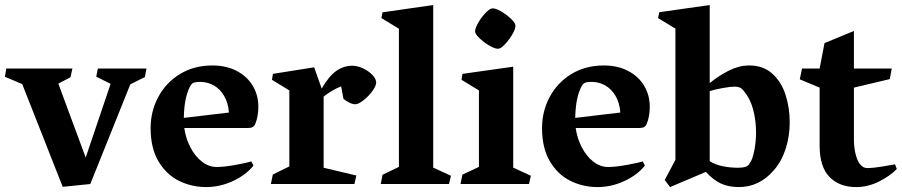

<svg xmlns="http://www.w3.org/2000/svg" viewBox="-34 -739 3622 771"><path d="M554.2 -463.9 547.9 -429.7 489.3 -400.4 328.6 0 217.8 11.2 55.2 -401.4 -14.2 -430.7 -8.8 -463.9H256.8L249 -428.7L200.2 -403.3L310.1 -106.4L410.2 -402.3L352.5 -431.2L358.9 -463.9Z M1003.4 -310.1Q1003.4 -271.5 991.2 -241.7Q987.8 -233.4 981.2 -229.2Q974.6 -225.1 962.9 -225.1H706.1Q711.4 -184.6 730 -148.4Q748.5 -112.3 776.4 -90.3Q804.2 -68.4 836.4 -68.4Q865.7 -68.4 912.4 -76.9Q959 -85.4 975.1 -90.8L983.9 -74.2Q954.1 -36.6 901.9 -12.2Q849.6 12.2 793.9 12.2Q735.4 12.2 684.6 -12.9Q633.8 -38.1 602.3 -91.3Q570.8 -144.5 570.8 -224.6Q570.8 -292 601.6 -349.6Q632.3 -407.2 688.7 -441.7Q745.1 -476.1 818.8 -476.1Q875 -476.1 916.7 -454.1Q958.5 -432.1 981 -394.5Q1003.4 -356.9 1003.4 -310.1ZM885.3 -287.1Q882.3 -326.2 866 -354Q849.6 -381.8 824.5 -396Q799.3 -410.2 769 -410.2Q756.8 -410.2 748.3 -408.2Q739.7 -406.2 734.4 -399.9Q722.2 -383.3 713.6 -349.4Q705.1 -315.4 704.1 -265.6Z M1058.1 -418.5 1062 -442.4 1227.5 -468.8 1257.8 -383.3Q1286.1 -432.6 1315.9 -453.9Q1345.7 -475.1 1381.8 -475.1Q1394.5 -475.1 1409.7 -470.2Q1424.8 -465.3 1438.5 -456.5Q1455.1 -446.3 1465.8 -432.9Q1476.6 -419.4 1476.6 -407.7Q1476.6 -394 1461.2 -373Q1445.8 -352.1 1425.5 -336.2Q1405.3 -320.3 1392.1 -320.3Q1381.8 -320.3 1367.9 -327.4Q1354 -334.5 1345.2 -342.3L1335.9 -392.1Q1320.3 -386.7 1299.3 -374.3Q1278.3 -361.8 1265.6 -351.1V-65.4L1397 -34.2L1389.2 0H1053.7L1061.5 -38.1L1127.9 -70.8V-376Z M1497.6 -666.5 1502 -689.5 1705.6 -718.8V-65.9L1776.9 -33.2L1769 0H1495.1L1502 -37.1L1567.9 -68.8V-623.5Z M1874 -609.9Q1872.1 -621.1 1884 -643.3Q1896 -665.5 1913.1 -684.3Q1930.2 -703.1 1941.4 -705.1Q1953.6 -707 1975.6 -694.8Q1997.6 -682.6 2015.6 -665.8Q2033.7 -648.9 2035.6 -638.7Q2037.6 -627 2025.4 -604.7Q2013.2 -582.5 1996.1 -563.7Q1979 -544.9 1968.3 -543.5Q1957.5 -541.5 1935.5 -553.5Q1913.6 -565.4 1895 -582.3Q1876.5 -599.1 1874 -609.9ZM1889.2 -68.8V-376L1819.3 -418.5L1823.2 -442.4L2026.9 -471.2V-65.9L2097.7 -33.2L2090.3 0H1815.4L1822.8 -37.6Z M2575.2 -310.1Q2575.2 -271.5 2563 -241.7Q2559.6 -233.4 2553 -229.2Q2546.4 -225.1 2534.7 -225.1H2277.8Q2283.2 -184.6 2301.8 -148.4Q2320.3 -112.3 2348.1 -90.3Q2376 -68.4 2408.2 -68.4Q2437.5 -68.4 2484.1 -76.9Q2530.8 -85.4 2546.9 -90.8L2555.7 -74.2Q2525.9 -36.6 2473.6 -12.2Q2421.4 12.2 2365.7 12.2Q2307.1 12.2 2256.3 -12.9Q2205.6 -38.1 2174.1 -91.3Q2142.6 -144.5 2142.6 -224.6Q2142.6 -292 2173.3 -349.6Q2204.1 -407.2 2260.5 -441.7Q2316.9 -476.1 2390.6 -476.1Q2446.8 -476.1 2488.5 -454.1Q2530.3 -432.1 2552.7 -394.5Q2575.2 -356.9 2575.2 -310.1ZM2457 -287.1Q2454.1 -326.2 2437.7 -354Q2421.4 -381.8 2396.2 -396Q2371.1 -410.2 2340.8 -410.2Q2328.6 -410.2 2320.1 -408.2Q2311.5 -406.2 2306.2 -399.9Q2293.9 -383.3 2285.4 -349.4Q2276.9 -315.4 2275.9 -265.6Z M2656.7 12.2 2635.3 -16.1 2678.2 -97.2V-624L2608.4 -666.5L2613.3 -689.9L2815.9 -718.8V-405.3Q2852.1 -435.1 2893.1 -455.6Q2934.1 -476.1 2974.6 -476.1Q3030.8 -476.1 3067.1 -443.4Q3103.5 -410.6 3120.4 -358.6Q3137.2 -306.6 3137.2 -248Q3137.2 -191.4 3120.8 -141.1Q3104.5 -90.8 3073.7 -55.7Q3015.1 12.2 2933.1 12.2Q2891.6 12.2 2860.6 -2.2Q2829.6 -16.6 2800.8 -48.8ZM2929.7 -65.4Q2948.2 -65.4 2959.7 -69.1Q2971.2 -72.8 2977.1 -84Q2988.3 -99.6 2995.1 -135.3Q3002 -170.9 3002 -206.1Q3002 -255.9 2990.2 -299.6Q2978.5 -343.3 2954.1 -372.1Q2946.3 -382.8 2937.5 -387Q2928.7 -391.1 2916.5 -391.1Q2899.4 -391.1 2866.9 -385.3Q2834.5 -379.4 2815.9 -372.6V-91.8Q2838.4 -77.6 2868.2 -71.5Q2897.9 -65.4 2929.7 -65.4Z M3186.5 -463.9H3257.3L3276.9 -565.9L3395 -614.7V-463.9H3546.9L3539.1 -421.4L3395 -387.2V-179.2Q3395 -142.6 3403.8 -112.3Q3412.6 -82 3429.2 -70.3Q3437 -64 3452.1 -64Q3469.2 -64 3507.8 -70.1Q3546.4 -76.2 3560.1 -79.1L3567.4 -60.5Q3538.6 -31.2 3494.6 -9.5Q3450.7 12.2 3403.8 12.2Q3336.4 12.2 3296.9 -28.6Q3257.3 -69.3 3257.3 -154.3V-387.2L3177.7 -420.4Z"/></svg>

Font: Vesper Libre
Style: Bold
Weight: 700
Designer: Robert Keller & Kimya Gandhi
Foundry: Mota Italic
Version: Version 1.058